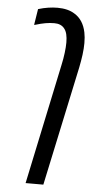

<svg xmlns="http://www.w3.org/2000/svg" viewBox="-59 -676 486 952"><g transform="rotate(5 183.5 -200.0)"><path d="M106 240.2 232.4 -358.9Q239.3 -390.1 242.9 -419.7Q246.6 -449.2 246.6 -471.7Q246.6 -495.1 242.4 -512.5Q238.3 -529.8 229 -541Q212.4 -562 179.2 -562Q156.7 -562 134.8 -558.1Q112.8 -554.2 85.4 -545.9Q84 -545.9 82.5 -545.7Q81.1 -545.4 79.6 -544.4L92.3 -624.5Q117.7 -632.3 142.1 -636Q166.5 -639.6 188.5 -639.6Q214.4 -639.6 235.8 -634.3Q257.3 -628.9 273.9 -618.2Q296.4 -604.5 310.5 -582.5Q324.7 -560.5 331.1 -529.8Q333.5 -518.1 334.7 -504.9Q335.9 -491.7 335.9 -476.6Q335.9 -449.7 331.8 -418.2Q327.6 -386.7 320.8 -353.5L194.3 240.2Z"/></g></svg>

Font: Open Sans Condensed Medium
Style: Italic
Weight: 500
Width: 3
Italic angle: -12°
Designer: Monotype Design Team
Foundry: Monotype Imaging Inc.
Version: Version 3.000